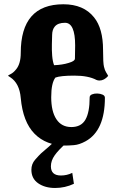

<svg xmlns="http://www.w3.org/2000/svg" viewBox="-20 -661 554 917"><path d="M292.5 34.2Q200.7 34.2 145 -22.2Q89.4 -78.6 79.1 -192.9Q73.2 -263.7 28.3 -292.5L18.6 -298.8Q18.6 -301.3 31.2 -307.4Q43.9 -313.5 57.6 -330.6Q79.1 -357.4 79.1 -408.2Q79.1 -640.6 282.7 -640.6Q379.4 -640.6 429.2 -578.1Q472.2 -524.9 472.2 -422.4Q472.2 -359.4 476.6 -342.3Q480.5 -325.2 486.8 -315.4Q493.2 -305.7 496.6 -298.3Q477.5 -276.4 455.1 -276.4Q447.3 -276.4 440.4 -279.3Q401.9 -299.8 335.4 -299.8Q269 -299.8 244.6 -290.5Q224.6 -264.6 224.6 -196.8Q224.6 -128.9 249.3 -91.6Q273.9 -54.2 320.8 -54.2Q367.7 -54.2 387.9 -89.4Q408.2 -124.5 408.2 -195.8Q408.2 -205.6 419.2 -210.2Q430.2 -214.8 444.6 -214.4Q459 -213.9 470 -209Q481 -204.1 481 -194.3Q481 -37.1 388.7 13.7Q358.4 30.3 332.8 32.2Q307.1 34.2 292.5 34.2ZM238.3 -349.6Q277.8 -351.1 307.6 -360.4Q337.9 -369.1 337.9 -381.3L338.9 -443.8Q338.9 -552.2 290.5 -552.2Q256.8 -552.2 241.7 -534.2Q229.5 -520 229 -494.6Q228.5 -476.6 227.8 -449.2Q227.1 -421.9 229.2 -394.8Q231.4 -367.7 238.3 -349.6ZM243.2 236.8Q194.8 236.8 162.4 214.4Q129.9 191.9 129.9 149.9Q129.9 122.1 147.7 101.8Q165.5 81.5 175.8 71.8Q185.5 62.5 198 52.5Q210.4 42.5 229 24.9H293.9Q259.3 55.2 241.2 80.8Q223.1 106.4 223.1 133.3Q223.1 177.2 271 177.2Q299.8 177.2 325.2 164.6L333 216.8Q290.5 236.8 243.2 236.8Z"/></svg>

Font: Sancreek
Style: Regular
Weight: 400
Designer: Vernon Adams
Foundry: Vernon Adams
Version: Version 1.100; ttfautohint (v1.8.4.7-5d5b)